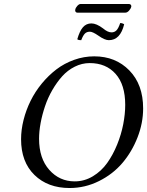

<svg xmlns="http://www.w3.org/2000/svg" viewBox="-20 -944 746 974"><path d="M178.2 -240.2Q178.2 -140.6 230 -82.3Q281.7 -23.9 358.9 -23.9Q408.2 -23.9 451.2 -49.8Q494.1 -75.7 523.7 -117.2Q553.2 -158.7 574.2 -210.4Q595.2 -262.2 605.2 -314Q615.2 -365.7 615.2 -412.1Q615.2 -514.6 566.4 -569.3Q517.6 -624 435.1 -624Q395.5 -624 359.1 -605.7Q322.8 -587.4 295.4 -556.9Q268.1 -526.4 245.4 -487.1Q222.7 -447.8 208.3 -404.8Q193.8 -361.8 186 -319.6Q178.2 -277.3 178.2 -240.2ZM86.9 -237.8Q86.9 -285.6 99.6 -335.9Q112.3 -386.2 135.3 -432.6Q158.2 -479 192.1 -520.3Q226.1 -561.5 266.1 -592Q306.2 -622.6 356 -640.4Q405.8 -658.2 458 -658.2Q566.4 -658.2 636.2 -586.7Q706.1 -515.1 706.1 -394Q706.1 -319.8 677.7 -247.1Q649.4 -174.3 601.1 -117.4Q552.7 -60.5 482.2 -25.4Q411.6 9.8 333 9.8Q222.7 9.8 154.8 -56.4Q86.9 -122.6 86.9 -237.8ZM545.9 -779.8Q560.5 -779.8 570.6 -789.8Q580.6 -799.8 589.8 -827.1Q600.6 -827.1 609.9 -820.8Q590.3 -740.2 532.2 -740.2Q511.2 -740.2 479 -763.2Q450.2 -783.2 436 -783.2Q419.9 -783.2 410.4 -773.4Q400.9 -763.7 392.1 -740.2Q376 -740.2 372.1 -745.1Q383.8 -786.1 400.6 -805.7Q417.5 -825.2 443.8 -825.2Q469.2 -825.2 502.9 -799.8Q526.4 -779.8 545.9 -779.8ZM616.2 -879.9H372.1Q365.7 -879.9 363 -884.8Q360.4 -889.6 361.8 -895Q363.3 -904.3 372.1 -914.1Q380.9 -923.8 389.2 -923.8H633.8Q640.6 -923.8 643.8 -919.4Q647 -915 646 -910.2Q643.6 -899.9 634.5 -889.9Q625.5 -879.9 616.2 -879.9Z"/></svg>

Font: Common Serif
Style: Italic
Weight: 400
Italic angle: -12°
Designer: Philipp H. Poll, Khaled Hosny
Foundry: Stefan Peev, Context Ltd.
Version: Version 1.026